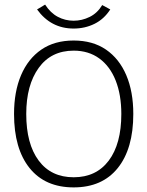

<svg xmlns="http://www.w3.org/2000/svg" viewBox="-20 -803 640 834"><path d="M300 11Q176 11 108.5 -73Q41 -157 41 -308Q41 -405 71.5 -476.5Q102 -548 159.5 -587.5Q217 -627 300 -627Q383 -627 440.5 -587.5Q498 -548 528.5 -476.5Q559 -405 559 -308Q559 -157 491.5 -73Q424 11 300 11ZM300 -33Q398 -33 452.5 -105.5Q507 -178 507 -308Q507 -391 482.5 -453Q458 -515 411.5 -549Q365 -583 300 -583Q202 -583 148 -508Q94 -433 94 -308Q94 -178 148 -105.5Q202 -33 300 -33ZM424 -781 459 -762Q432 -720 390.5 -699.5Q349 -679 300 -679Q201 -679 141 -762L176 -783Q199 -747 231 -730Q263 -713 300 -713Q336 -713 369.5 -729.5Q403 -746 424 -781Z"/></svg>

Font: Inconsolata Expanded Light
Style: Regular
Weight: 300
Width: 7
Monospace: yes
Designer: Raph Levien, Cyreal, Brenton Simpson
Foundry: Raph Levien, Cyreal, Google
Version: Version 3.001; ttfautohint (v1.8.2.53-6de2)